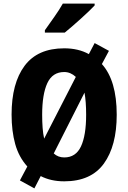

<svg xmlns="http://www.w3.org/2000/svg" viewBox="-20 -992 709 1061"><path d="M213 -358Q213 -471 241.5 -532.5Q270 -594 335 -594Q370 -594 399 -567L224 -226Q218 -252 215.5 -285.5Q213 -319 213 -358ZM456 -358Q456 -244 427.5 -183Q399 -122 335 -122Q301 -122 277 -144L447 -480Q456 -430 456 -358ZM625 -358Q625 -547 543 -638L582 -711L503 -754L471 -693Q413 -725 335 -725Q188 -725 116 -628.5Q44 -532 44 -359Q44 -268 64 -196Q84 -124 131 -72L90 5L170 49L205 -19Q261 10 335 10Q483 10 554 -88Q625 -186 625 -358ZM503 -972H327Q308 -938 280 -898.5Q252 -859 228 -825V-812H338Q375 -842 426 -888Q477 -934 503 -962Z"/></svg>

Font: Noto Sans Display SemiCondensed Extra
Style: Regular
Weight: 800
Width: 4
Designer: Monotype Design Team
Foundry: Monotype Imaging Inc.
Version: Version 1.900